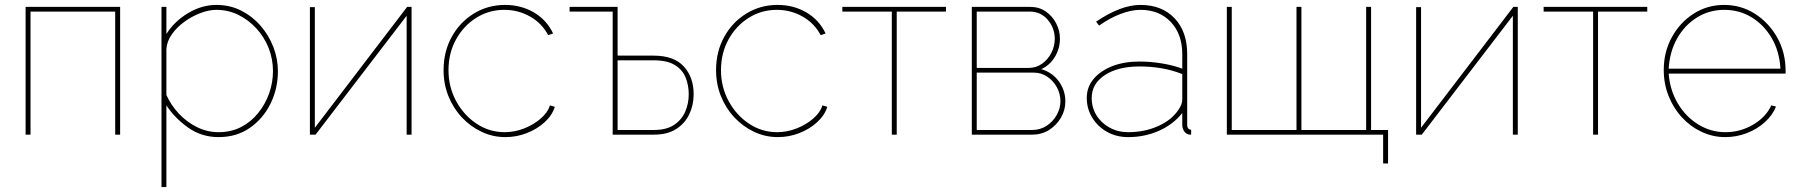

<svg xmlns="http://www.w3.org/2000/svg" viewBox="-20 -547 7309 780"><path d="M84 0V-519H468V0H448V-500H104V0Z M868 10Q799 10 744.5 -28.5Q690 -67 656 -119V213H636V-519H656V-409Q689 -461 744.5 -494Q800 -527 859 -527Q914 -527 959.5 -504Q1005 -481 1038.5 -442.5Q1072 -404 1090.5 -356Q1109 -308 1109 -258Q1109 -187 1079 -126Q1049 -65 995 -27.5Q941 10 868 10ZM868 -10Q919 -10 959.5 -31Q1000 -52 1029 -88Q1058 -124 1073.5 -168Q1089 -212 1089 -258Q1089 -307 1071.5 -351.5Q1054 -396 1022 -431Q990 -466 948.5 -486.5Q907 -507 859 -507Q829 -507 794.5 -494Q760 -481 729 -458.5Q698 -436 678 -407.5Q658 -379 656 -348V-161Q675 -119 707 -85Q739 -51 780.5 -30.5Q822 -10 868 -10Z M1239 0V-518H1259V-28L1634 -519H1652V0H1632V-483L1262 0Z M2033 10Q1982 10 1936.5 -11.5Q1891 -33 1856 -70.5Q1821 -108 1801.5 -157Q1782 -206 1782 -262Q1782 -337 1815 -397Q1848 -457 1905 -492Q1962 -527 2032 -527Q2097 -527 2149 -496.5Q2201 -466 2227 -411L2207 -404Q2182 -452 2134 -479.5Q2086 -507 2029 -507Q1966 -507 1914.5 -474.5Q1863 -442 1832.5 -386.5Q1802 -331 1802 -262Q1802 -194 1833 -136.5Q1864 -79 1916 -44.5Q1968 -10 2030 -10Q2071 -10 2110 -25.5Q2149 -41 2177.5 -66Q2206 -91 2214 -119L2234 -113Q2223 -78 2192 -50Q2161 -22 2119.5 -6Q2078 10 2033 10Z M2469 0V-500H2294V-519H2489V-321H2635Q2718 -321 2758 -277Q2798 -233 2798 -164Q2798 -120 2780 -82.5Q2762 -45 2726.5 -22.5Q2691 0 2637 0ZM2489 -19H2637Q2688 -19 2719 -40Q2750 -61 2764 -94Q2778 -127 2778 -164Q2778 -200 2765.5 -231.5Q2753 -263 2722 -282.5Q2691 -302 2635 -302H2489Z M3140 10Q3089 10 3043.5 -11.5Q2998 -33 2963 -70.5Q2928 -108 2908.5 -157Q2889 -206 2889 -262Q2889 -337 2922 -397Q2955 -457 3012 -492Q3069 -527 3139 -527Q3204 -527 3256 -496.5Q3308 -466 3334 -411L3314 -404Q3289 -452 3241 -479.5Q3193 -507 3136 -507Q3073 -507 3021.5 -474.5Q2970 -442 2939.5 -386.5Q2909 -331 2909 -262Q2909 -194 2940 -136.5Q2971 -79 3023 -44.5Q3075 -10 3137 -10Q3178 -10 3217 -25.5Q3256 -41 3284.5 -66Q3313 -91 3321 -119L3341 -113Q3330 -78 3299 -50Q3268 -22 3226.5 -6Q3185 10 3140 10Z M3603 0V-500H3402V-519H3823V-500H3623V0Z M3928 0V-519H4165Q4202 -519 4229 -500Q4256 -481 4271 -451.5Q4286 -422 4286 -390Q4286 -350 4265.5 -316Q4245 -282 4210 -266Q4255 -253 4281.5 -216.5Q4308 -180 4308 -135Q4308 -99 4289.5 -68Q4271 -37 4241 -18.5Q4211 0 4174 0ZM3948 -19H4174Q4206 -19 4232 -36Q4258 -53 4273 -80Q4288 -107 4288 -136Q4288 -166 4273.5 -192.5Q4259 -219 4234.5 -235.5Q4210 -252 4179 -252H3948ZM3948 -271H4158Q4190 -271 4214 -288.5Q4238 -306 4251.5 -333Q4265 -360 4265 -389Q4265 -433 4236.5 -466.5Q4208 -500 4163 -500H3948Z M4395 -149Q4395 -193 4422.5 -226Q4450 -259 4498 -278Q4546 -297 4609 -297Q4653 -297 4699.5 -289.5Q4746 -282 4783 -268V-327Q4783 -408 4736.5 -457.5Q4690 -507 4613 -507Q4576 -507 4532.5 -490.5Q4489 -474 4445 -443L4433 -459Q4483 -493 4528 -510Q4573 -527 4613 -527Q4700 -527 4751.5 -473Q4803 -419 4803 -327V-40Q4803 -30 4807.5 -25Q4812 -20 4819 -20V0Q4813 0 4810 -0.5Q4807 -1 4805 -2Q4795 -6 4789 -16.5Q4783 -27 4783 -40V-88Q4747 -42 4689 -16Q4631 10 4563 10Q4516 10 4478 -11Q4440 -32 4417.5 -68.5Q4395 -105 4395 -149ZM4768 -102Q4776 -113 4779.5 -123.5Q4783 -134 4783 -143V-246Q4743 -262 4699.5 -269.5Q4656 -277 4609 -277Q4522 -277 4468.5 -242Q4415 -207 4415 -149Q4415 -110 4434.5 -78.5Q4454 -47 4488 -28.5Q4522 -10 4563 -10Q4630 -10 4685.5 -35Q4741 -60 4768 -102Z M5599 117V0H4964V-519H4984V-19H5247V-519H5267V-19H5530V-519H5550V-19H5619V117Z M5733 0V-518H5753V-28L6128 -519H6146V0H6126V-483L5756 0Z M6452 0V-500H6251V-519H6672V-500H6472V0Z M6989 10Q6938 10 6892.5 -11.5Q6847 -33 6812.5 -70.5Q6778 -108 6758.5 -157.5Q6739 -207 6739 -263Q6739 -336 6772 -396Q6805 -456 6860.5 -491.5Q6916 -527 6984 -527Q7053 -527 7109.5 -491Q7166 -455 7200 -394.5Q7234 -334 7234 -259Q7234 -256 7234 -253.5Q7234 -251 7234 -248H6759Q6764 -181 6796 -127Q6828 -73 6879 -41.5Q6930 -10 6990 -10Q7050 -10 7102 -40.5Q7154 -71 7176 -119L7195 -114Q7181 -79 7149.5 -50.5Q7118 -22 7076 -6Q7034 10 6989 10ZM6759 -268H7213Q7209 -338 7178 -391.5Q7147 -445 7097 -476Q7047 -507 6985 -507Q6924 -507 6874 -476Q6824 -445 6793.5 -391Q6763 -337 6759 -268Z"/></svg>

Font: Raleway Thin
Style: Regular
Weight: 100
Designer: Matt McInerney, Pablo Impallari, Rodrigo Fuenzalida
Foundry: Matt McInerney, Pablo Impallari, Rodrigo Fuenzalida
Version: Version 4.026